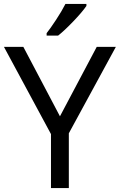

<svg xmlns="http://www.w3.org/2000/svg" viewBox="-20 -951 606 971"><path d="M283.2 -362.8 469.2 -713.9H565.9L328.1 -276.9V0H237.8V-272.9L0 -713.9H98.1ZM215.8 -783.2Q234.4 -806.6 262.9 -849.9Q291.5 -893.1 311 -931.2H417V-920.9Q395.5 -889.6 350.1 -842.3Q304.7 -794.9 273.9 -771H215.8Z"/></svg>

Font: Noto Sans Southeast Asian
Style: Regular
Weight: 400
Designer: Monotype Design Team
Foundry: Monotype Imaging Inc.
Version: Version 1.06 uh; ttfautohint (v1.4.1)